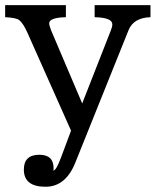

<svg xmlns="http://www.w3.org/2000/svg" viewBox="-21 -522 605 747"><path d="M564.5 -455.1Q498.5 -453.1 479 -404.3L272 110.8Q234.4 204.6 156.2 204.6Q71.8 204.6 71.8 137.7Q71.8 80.1 132.3 80.1Q187.5 80.1 187.5 132.8Q187.5 140.6 186 144.5L187 141.6Q197.8 141.1 217.3 88.4L255.4 -13.7L86.4 -393.1Q69.8 -430.7 54.2 -443.4Q42.5 -453.1 -1 -455.1V-502H235.4V-455.1Q170.4 -453.6 170.4 -431.2Q170.4 -423.3 177.7 -404.3L298.8 -119.6L409.7 -402.3Q416 -417.5 416 -427.2Q416 -453.6 347.2 -455.1V-502H564.5Z"/></svg>

Font: DYmingA
Style: SemiBold
Weight: 400
Designer: Ichiten Fonts Project, New YuGong
Version: Version 1.00;July 13, 2021;FontCreator 13.0.0.2613 64-bit